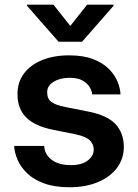

<svg xmlns="http://www.w3.org/2000/svg" viewBox="-20 -789 589 820"><path d="M494.7 -385.7H373.6Q372.9 -399.1 363.6 -415.8Q354.4 -432.5 333.5 -444.6Q312.5 -456.7 277 -456.7Q236.9 -456.7 209 -439.8Q181.1 -422.9 181.5 -394.9Q181.1 -367.2 199.6 -353.5Q218 -339.8 259.9 -331.7L355.5 -312.9Q438.9 -296.5 473.7 -258.5Q508.5 -220.5 508.9 -162.3Q508.9 -110.8 479.4 -71.7Q449.9 -32.7 397.7 -11Q345.5 10.7 277 10.7Q213.1 10.7 168.5 -5.7Q123.9 -22 96.2 -48.7Q68.5 -75.3 55.2 -106.2Q41.9 -137.1 40.5 -165.8H168.7Q170.5 -129.6 200.5 -106.7Q230.5 -83.8 282.7 -83.8Q328.8 -83.8 354.4 -103.2Q380 -122.5 380.3 -150.6Q380 -173.7 363.1 -190Q346.2 -206.3 303.6 -215.2L208.1 -234.4Q129.3 -250 91.8 -287.5Q54.3 -324.9 54.7 -387.8Q54.7 -438.2 82.4 -475.1Q110.1 -512.1 159.8 -532.3Q209.5 -552.6 275.2 -552.6Q335.2 -552.6 376.8 -536.8Q418.3 -521 443.9 -495.7Q469.5 -470.5 481.5 -441.4Q493.6 -412.3 494.7 -385.7ZM208.1 -769.2 280.2 -678.3 352.3 -769.2H464.8V-764.2L330.6 -610.8H230.1L95.5 -764.2V-769.2Z"/></svg>

Font: Inter Zeller Semi Bold
Style: Regular
Weight: 600
Designer: Rasmus Andersson; Joe Bland
Foundry: zeller
Version: Version 3.015;git-dec3a8cb1